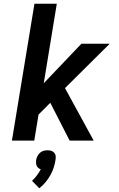

<svg xmlns="http://www.w3.org/2000/svg" viewBox="-20 -755 640 1031"><path d="M354 0 250 -203 187 -140 164 0H44L165 -735H285L215 -308L417 -520H569L329 -282L483 0ZM191 256 152 216Q166 203 178 187Q190 171 199 154Q192 152 186 147Q180 142 177 135Q174 128 173.5 120Q173 112 174 104Q176 94 181 83.5Q186 73 194.5 65.5Q203 58 213.5 55Q224 52 235 52Q246 52 255.5 55Q265 58 271.5 65.5Q278 73 279 83.5Q280 94 278 104Q275 125 268 146Q261 167 250 186.5Q239 206 224 224Q209 242 191 256Z"/></svg>

Font: Iosevka Aile
Style: Bold Italic
Weight: 700
Italic angle: -9°
Designer: Belleve Invis
Foundry: Belleve Invis
Version: Version 28.0.1; ttfautohint (v1.8.4)